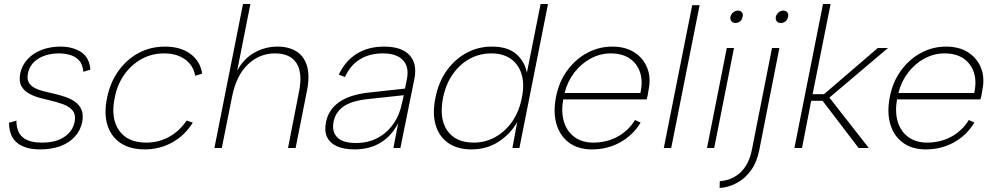

<svg xmlns="http://www.w3.org/2000/svg" viewBox="-20 -740 4975 960"><path d="M62 -137Q62 -101 75 -76.5Q88 -52 116 -39.5Q144 -27 189 -27Q261 -27 302.5 -56Q344 -85 353 -130Q360 -167 343 -187.5Q326 -208 295 -219Q264 -230 230 -238Q208 -243 179.5 -250.5Q151 -258 125.5 -272Q100 -286 87 -309.5Q74 -333 81 -372Q89 -412 117 -443Q145 -474 188 -490.5Q231 -507 282 -507Q343 -507 385 -480Q427 -453 432 -392L397 -381Q393 -420 374 -439.5Q355 -459 328 -466Q301 -473 276 -473Q214 -473 171.5 -446.5Q129 -420 120 -374Q114 -346 123.5 -328.5Q133 -311 153 -300.5Q173 -290 197.5 -284Q222 -278 248 -272Q275 -266 303.5 -256.5Q332 -247 354.5 -231.5Q377 -216 387.5 -191.5Q398 -167 391 -129Q382 -87 353.5 -56Q325 -25 281 -9Q237 7 181 7Q107 7 66.5 -25Q26 -57 25 -126Z M704 7Q631 7 583.5 -24.5Q536 -56 517.5 -113.5Q499 -171 515 -249Q530 -326 571.5 -384.5Q613 -443 673 -475Q733 -507 805 -507Q882 -507 931.5 -471Q981 -435 991 -372L956 -361Q947 -413 905.5 -443Q864 -473 800 -473Q739 -473 688 -445Q637 -417 601.5 -367Q566 -317 553 -249Q533 -148 575.5 -87.5Q618 -27 711 -27Q773 -27 825 -55.5Q877 -84 913 -137L944 -127Q904 -63 841.5 -28Q779 7 704 7Z M1195 -720H1232L1166 -387Q1198 -446 1251.5 -476.5Q1305 -507 1368 -507Q1423 -507 1461.5 -483.5Q1500 -460 1515 -410Q1530 -360 1514 -282L1458 0H1420L1475 -281Q1494 -374 1463 -423.5Q1432 -473 1355 -473Q1277 -473 1219 -417.5Q1161 -362 1140 -255L1089 0H1052Z M1947 0 1971 -125Q1939 -61 1883.5 -27Q1828 7 1753 7Q1699 7 1664 -9Q1629 -25 1615 -55.5Q1601 -86 1610 -129Q1622 -192 1676.5 -230Q1731 -268 1831 -278L2005 -297L2014 -342Q2027 -405 1995 -439Q1963 -473 1894 -473Q1827 -473 1778.5 -442.5Q1730 -412 1705 -355L1674 -367Q1706 -435 1763.5 -471Q1821 -507 1900 -507Q1988 -507 2027.5 -464.5Q2067 -422 2052 -346L1982 0ZM1999 -264 1823 -245Q1741 -237 1699 -208.5Q1657 -180 1648 -131Q1638 -81 1666.5 -53Q1695 -25 1759 -25Q1821 -25 1868.5 -50.5Q1916 -76 1947.5 -121.5Q1979 -167 1991 -229Z M2616 -367 2612 -364 2683 -720H2720L2577 0H2542L2566 -130Q2534 -72 2474.5 -32.5Q2415 7 2337 7Q2268 7 2222 -24.5Q2176 -56 2158.5 -114Q2141 -172 2157 -250Q2172 -328 2212.5 -385.5Q2253 -443 2311.5 -475Q2370 -507 2439 -507Q2522 -507 2565 -466.5Q2608 -426 2616 -367ZM2195 -250Q2175 -147 2216.5 -87Q2258 -27 2349 -27Q2407 -27 2457 -55Q2507 -83 2541.5 -133Q2576 -183 2589 -250Q2603 -317 2588.5 -367Q2574 -417 2535 -445Q2496 -473 2437 -473Q2377 -473 2327.5 -445.5Q2278 -418 2243.5 -368.5Q2209 -319 2195 -250Z M2940 7Q2871 7 2825.5 -26.5Q2780 -60 2762.5 -119Q2745 -178 2760 -255Q2774 -329 2815 -386Q2856 -443 2915 -475Q2974 -507 3041 -507Q3107 -507 3152 -478Q3197 -449 3216.5 -399.5Q3236 -350 3222 -286Q3221 -278 3219 -266.5Q3217 -255 3213 -243H2796Q2785 -179 2800 -130.5Q2815 -82 2853 -54.5Q2891 -27 2946 -27Q3013 -27 3067.5 -56.5Q3122 -86 3155 -140L3183 -127Q3144 -63 3080.5 -28Q3017 7 2940 7ZM3182 -275Q3195 -333 3180.5 -377.5Q3166 -422 3128.5 -447.5Q3091 -473 3034 -473Q2981 -473 2933.5 -447.5Q2886 -422 2851.5 -377Q2817 -332 2803 -275Z M3441 -714H3478L3336 0H3299Z M3614 -500H3650L3551 0H3515ZM3657 -625Q3645 -625 3637.5 -633.5Q3630 -642 3632 -656Q3636 -670 3646.5 -678.5Q3657 -687 3670 -687Q3682 -687 3689.5 -678.5Q3697 -670 3693 -656Q3691 -642 3680.5 -633.5Q3670 -625 3657 -625Z M3739 11Q3725 81 3683.5 121Q3642 161 3579 166L3578 200Q3622 197 3663 175.5Q3704 154 3734 113Q3764 72 3776 12L3877 -500H3840ZM3884 -625Q3871 -625 3864 -633.5Q3857 -642 3859 -656Q3863 -670 3873.5 -678.5Q3884 -687 3896 -687Q3909 -687 3916.5 -678.5Q3924 -670 3920 -656Q3918 -642 3907.5 -633.5Q3897 -625 3884 -625Z M4095 -720H4133L4043 -269H4100L4369 -500H4420L4127 -252L4324 0H4273L4093 -236H4036L3990 0H3952Z M4609 7Q4540 7 4494.5 -26.5Q4449 -60 4431.5 -119Q4414 -178 4429 -255Q4443 -329 4484 -386Q4525 -443 4584 -475Q4643 -507 4710 -507Q4776 -507 4821 -478Q4866 -449 4885.5 -399.5Q4905 -350 4891 -286Q4890 -278 4888 -266.5Q4886 -255 4882 -243H4465Q4454 -179 4469 -130.5Q4484 -82 4522 -54.5Q4560 -27 4615 -27Q4682 -27 4736.5 -56.5Q4791 -86 4824 -140L4852 -127Q4813 -63 4749.5 -28Q4686 7 4609 7ZM4851 -275Q4864 -333 4849.5 -377.5Q4835 -422 4797.5 -447.5Q4760 -473 4703 -473Q4650 -473 4602.5 -447.5Q4555 -422 4520.5 -377Q4486 -332 4472 -275Z"/></svg>

Font: Albert Sans ExtraLight
Style: Italic
Weight: 250
Italic angle: -11.25°
Designer: Andreas Rasmussen
Foundry: a.Foundry
Version: Version 1.025